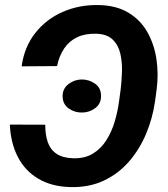

<svg xmlns="http://www.w3.org/2000/svg" viewBox="-20 -741 675 771"><path d="M19.5 -240.7 161.6 -240.2Q161.6 -200.7 171.6 -170.9Q181.6 -141.1 206.1 -124Q230.5 -106.9 273.4 -105.5Q319.8 -104 352.5 -123.8Q385.3 -143.6 406.7 -177.5Q428.2 -211.4 440.2 -251.5Q452.1 -291.5 457.5 -330.1L464.4 -380.9Q468.3 -412.6 469.7 -450.7Q471.2 -488.8 463.6 -523.7Q456.1 -558.6 433.3 -581.3Q410.6 -604 367.2 -605.5Q322.8 -606.9 290.5 -591.8Q258.3 -576.7 238 -546.9Q217.8 -517.1 209 -475.6L66.9 -474.6Q77.6 -552.7 121.6 -608.4Q165.5 -664.1 231.7 -693.1Q297.9 -722.2 375 -720.7Q446.3 -719.7 495.1 -690.4Q543.9 -661.1 571.5 -612.5Q599.1 -564 608.2 -503.7Q617.2 -443.4 608.9 -380.4L602.1 -331.1Q592.3 -264.6 566.2 -202.6Q540 -140.6 497.8 -92Q455.6 -43.5 397.2 -15.9Q338.9 11.7 265.1 10.3Q188.5 8.8 134.8 -22.7Q81.1 -54.2 52 -110.1Q22.9 -166 19.5 -240.7ZM309.1 -289.1Q280.3 -288.6 256.3 -305.2Q232.4 -321.8 231.4 -353Q231 -384.8 254.6 -403.1Q278.3 -421.4 308.1 -421.9Q337.4 -421.9 361.3 -405.3Q385.3 -388.7 385.7 -357.4Q386.7 -325.2 362.8 -307.1Q338.9 -289.1 309.1 -289.1Z"/></svg>

Font: Roboto
Style: Bold Italic
Weight: 700
Italic angle: -12°
Designer: Christian Robertson
Foundry: Google
Version: Version 3.0